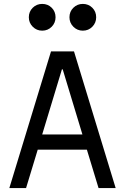

<svg xmlns="http://www.w3.org/2000/svg" viewBox="-20 -963 640 983"><path d="M113.4 0 173.2 -196.8H424.8L484.6 0H572.2L358.8 -700H241.2L27.8 0ZM196 -274.4 297 -608H301L402 -274.4ZM127.6 -874.6Q127.6 -846.2 147.6 -826.1Q167.6 -806 196 -806Q225 -806 244.7 -826.1Q264.4 -846.2 264.4 -874.6Q264.4 -903.6 244.7 -923.3Q225 -943 196 -943Q167.6 -943 147.6 -923.3Q127.6 -903.6 127.6 -874.6ZM335.6 -874.6Q335.6 -846.2 355.6 -826.1Q375.6 -806 404 -806Q433 -806 452.7 -826.1Q472.4 -846.2 472.4 -874.6Q472.4 -903.6 452.7 -923.3Q433 -943 404 -943Q375.6 -943 355.6 -923.3Q335.6 -903.6 335.6 -874.6Z"/></svg>

Font: CommitMonoV142 ExtLt
Style: Regular
Weight: 200
Monospace: yes
Designer: Eigil Nikolajsen
Foundry: Eigil Nikolajsen
Version: Version 1.142